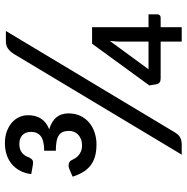

<svg xmlns="http://www.w3.org/2000/svg" viewBox="-9 -753 762 784"><g transform="rotate(-90 372.0 -361.0)"><path d="M224 -29Q214 -12 202 -6Q190 0 174 0H132.5L543.5 -685Q553.5 -701 565.8 -709.5Q578 -718 595.5 -718H637.5ZM53 -614.5Q56.5 -641.5 67.8 -661.8Q79 -682 95.5 -695.2Q112 -708.5 133.5 -715.2Q155 -722 179.5 -722Q205.5 -722 226.5 -714.5Q247.5 -707 262.5 -694.2Q277.5 -681.5 285.5 -664.2Q293.5 -647 293.5 -627.5Q293.5 -563.5 236 -541Q301 -522 301 -462.5Q301 -434 290.2 -412.5Q279.5 -391 262 -376.8Q244.5 -362.5 221.5 -355.2Q198.5 -348 174.5 -348Q146.5 -348 125.5 -354Q104.5 -360 88.8 -372Q73 -384 61.8 -402.2Q50.5 -420.5 42.5 -445.5L73 -458.5Q85 -463.5 95.5 -461Q106 -458.5 110 -449.5Q112.5 -444.5 116.5 -437.2Q120.5 -430 127.5 -423.2Q134.5 -416.5 145 -411.8Q155.5 -407 171 -407Q185 -407 196 -411.5Q207 -416 214.5 -423.2Q222 -430.5 225.8 -440Q229.5 -449.5 229.5 -459.5Q229.5 -474 225.5 -484.2Q221.5 -494.5 212 -501.2Q202.5 -508 187 -511Q171.5 -514 148.5 -514V-561.5Q191.5 -562 208.5 -576Q225.5 -590 225.5 -615Q225.5 -638.5 212 -650.8Q198.5 -663 176 -663Q153.5 -663 140.2 -652.2Q127 -641.5 121 -623Q115.5 -612.5 109.5 -609Q103.5 -605.5 89.5 -608ZM594 -135.5V-246.5Q594 -268 597 -293.5L481 -135.5ZM705.5 -135.5V-99.5Q705.5 -94 702 -90Q698.5 -86 691.5 -86H653V0H594V-86H443Q433 -86 427.5 -90.2Q422 -94.5 420.5 -101L415 -132L585.5 -366H653V-135.5Z"/></g></svg>

Font: Lato 2
Style: Regular
Weight: 500
Designer: Lukasz Dziedzic with Adam Twardoch and Botio Nikoltchev
Foundry: tyPoland Lukasz Dziedzic
Version: Version 2.015; 2015-08-06; http://www.latofonts.com/